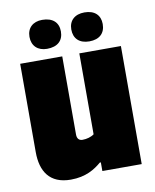

<svg xmlns="http://www.w3.org/2000/svg" viewBox="-76 -695 618 764"><g transform="rotate(-10 233.5 -313.0)"><path d="M149 10C210 10 247 -14 274 -37H278V-2H437V-479H269V-152C257 -143 239 -138 222 -138C207 -138 200 -148 200 -163V-479H30V-122C30 -45 63 10 149 10ZM85 -578C85 -541 109 -519 146 -519C189 -519 212 -541 212 -578C212 -614 189 -636 146 -636C109 -636 85 -614 85 -578ZM254 -578C254 -541 277 -519 317 -519C358 -519 381 -541 381 -578C381 -614 358 -636 317 -636C278 -636 254 -614 254 -578Z"/></g></svg>

Font: Passion One
Style: Regular
Weight: 400
Designer: Alejandro Lo Celso
Foundry: Fontstage
Version: Version 1.001